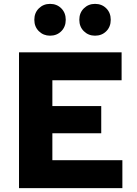

<svg xmlns="http://www.w3.org/2000/svg" viewBox="-20 -970 708 990"><path d="M78 0V-700H607V-556H250V-423H502V-283H250V-144H611V0ZM238 -786Q204 -786 180.5 -809Q157 -832 157 -868Q157 -904 180.5 -927Q204 -950 238 -950Q273 -950 296 -927Q319 -904 319 -868Q319 -832 296 -809Q273 -786 238 -786ZM470 -786Q436 -786 412.5 -809Q389 -832 389 -868Q389 -904 412.5 -927Q436 -950 470 -950Q505 -950 528 -927Q551 -904 551 -868Q551 -832 528 -809Q505 -786 470 -786Z"/></svg>

Font: Red Hat Text VF
Style: Regular
Weight: 400
Designer: Pentagram, MCKL
Foundry: Pentagram, MCKL
Version: Version 1.023